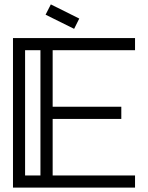

<svg xmlns="http://www.w3.org/2000/svg" viewBox="-20 -854 674 874"><path d="M594.7 0H39.1V-680.7H594.7V-625.5H219.7V-368.2H532.2V-312.5H219.7V-55.2H594.7ZM164.1 -55.2V-625.5H94.2V-55.2ZM317.4 -722.7 187.5 -787.1 211.4 -834 340.8 -769.5Z"/></svg>

Font: X Company
Style: Regular
Weight: 400
Designer: GGBotNet
Foundry: GGBotNet
Version: 0.90